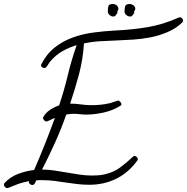

<svg xmlns="http://www.w3.org/2000/svg" viewBox="-25 -909 949 975"><path d="M904.3 -804.7Q904.3 -798.8 901.4 -795.9Q870.1 -764.6 824.7 -745.6Q779.3 -726.6 736.3 -718.8Q694.3 -710.9 652.3 -708Q610.4 -705.1 568.4 -703.6Q526.4 -702.1 484.4 -699.7Q442.4 -697.3 401.4 -688.5Q396.5 -609.4 376.5 -533.2Q356.4 -457 331.1 -382.8Q358.4 -382.8 385.3 -378.9Q412.1 -375 439.5 -375Q463.9 -375 487.8 -377.4Q511.7 -379.9 535.2 -385.7Q538.1 -386.7 544.4 -388.7Q550.8 -390.6 557.1 -392.6Q563.5 -394.5 568.8 -396.5Q574.2 -398.4 575.2 -398.4Q580.1 -398.4 585.9 -391.6Q591.8 -384.8 591.8 -380.9Q591.8 -375 586.9 -372.1Q549.8 -348.6 502.9 -337.9Q456.1 -327.1 413.1 -327.1Q396.5 -327.1 380.9 -329.1Q365.2 -331.1 348.6 -331.1Q328.1 -331.1 311.5 -327.1Q286.1 -254.9 254.9 -185.5Q223.6 -116.2 188.5 -47.9Q220.7 -47.9 252.4 -43Q284.2 -38.1 315.4 -32.7Q346.7 -27.3 378.4 -22.5Q410.2 -17.6 442.4 -17.6Q457 -17.6 471.7 -18.6Q486.3 -19.5 501 -22.5Q548.8 -32.2 582.5 -56.6Q616.2 -81.1 650.4 -113.3Q654.3 -117.2 658.2 -117.2Q664.1 -117.2 669.4 -111.8Q674.8 -106.4 674.8 -101.6Q674.8 -98.6 672.9 -94.7Q628.9 -33.2 566.4 -2Q503.9 29.3 428.7 29.3Q398.4 29.3 369.1 25.9Q339.8 22.5 310.5 18.1Q281.2 13.7 252 9.8Q222.7 5.9 192.4 5.9Q184.6 5.9 175.8 5.9Q167 5.9 159.2 6.8Q156.2 12.7 151.9 21.5Q147.5 30.3 139.6 30.3Q132.8 30.3 127.4 26.4Q122.1 22.5 122.1 15.6Q122.1 12.7 124 10.7Q107.4 13.7 93.8 17.1Q80.1 20.5 67.9 24.9Q55.7 29.3 43 34.7Q30.3 40 14.6 45.9H11.7Q4.9 45.9 0 40.5Q-4.9 35.2 -4.9 28.3Q-4.9 23.4 -2 20.5Q26.4 -10.7 66.9 -25.9Q107.4 -41 148.4 -45.9Q176.8 -111.3 203.1 -177.2Q229.5 -243.2 253.9 -310.5Q252 -309.6 245.1 -306.6Q238.3 -303.7 231.4 -300.3Q224.6 -296.9 218.8 -294.4Q212.9 -292 211.9 -292Q205.1 -292 199.2 -298.3Q193.4 -304.7 193.4 -310.5V-312.5Q193.4 -313.5 194.3 -313.5Q206.1 -335.9 229 -351.1Q252 -366.2 275.4 -374Q300.8 -450.2 319.3 -527.3Q337.9 -604.5 364.3 -679.7Q327.1 -668.9 293.5 -649.9Q259.8 -630.9 234.4 -601.6Q226.6 -593.8 221.7 -585Q216.8 -576.2 210 -568.4Q207 -563.5 200.2 -563.5Q195.3 -563.5 189.5 -567.4Q183.6 -571.3 183.6 -578.1Q183.6 -581.1 184.6 -582Q210.9 -634.8 252.4 -667.5Q293.9 -700.2 343.8 -718.3Q393.6 -736.3 448.7 -743.7Q503.9 -751 556.6 -753.9Q644.5 -757.8 723.6 -771Q802.7 -784.2 883.8 -820.3Q885.7 -821.3 888.7 -821.3Q895.5 -821.3 899.9 -815.9Q904.3 -810.5 904.3 -804.7ZM662.1 -864.3Q662.1 -860.4 660.2 -857.4Q658.2 -854.5 656.2 -850.6L655.3 -849.6Q657.2 -843.8 657.2 -841.8Q650.4 -836.9 647.9 -831.1Q645.5 -825.2 634.8 -825.2Q625 -825.2 616.2 -833Q607.4 -840.8 607.4 -850.6Q607.4 -867.2 610.8 -877.9Q614.3 -888.7 634.8 -888.7Q643.6 -888.7 652.8 -881.8Q662.1 -875 662.1 -864.3ZM576.2 -864.3Q576.2 -858.4 571.3 -850.6H570.3V-849.6Q571.3 -846.7 571.3 -841.8Q565.4 -836.9 562.5 -831.1Q559.6 -825.2 548.8 -825.2Q540 -825.2 531.2 -833Q522.5 -840.8 522.5 -850.6Q522.5 -867.2 525.4 -877.9Q528.3 -888.7 548.8 -888.7Q558.6 -888.7 567.4 -881.8Q576.2 -875 576.2 -864.3Z"/></svg>

Font: Calligraffitti
Style: Regular
Weight: 400
Designer: Dathan Boardman
Foundry: Open Window
Version: Version 1.002